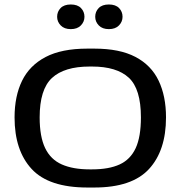

<svg xmlns="http://www.w3.org/2000/svg" viewBox="-20 -827 806 857"><path d="M370 10Q198 10 121.5 -72.5Q45 -155 45 -303Q45 -398 78.5 -466.5Q112 -535 183.5 -572.5Q255 -610 370 -610H401Q514 -610 584.5 -573Q655 -536 688 -467Q721 -398 721 -303Q721 -155 645 -72.5Q569 10 401 10ZM380 -71H391Q466 -71 514 -93Q562 -115 585.5 -165.5Q609 -216 609 -303Q609 -430 555 -480Q501 -530 391 -530H380Q267 -530 212 -479Q157 -428 157 -303Q157 -217 181.5 -166Q206 -115 256 -93Q306 -71 380 -71ZM296 -697Q267 -697 251 -713.5Q235 -730 235 -752Q235 -775 250.5 -791Q266 -807 296 -807Q326 -807 341.5 -791Q357 -775 357 -752Q357 -730 341 -713.5Q325 -697 296 -697ZM466 -697Q437 -697 421 -713.5Q405 -730 405 -752Q405 -775 420.5 -791Q436 -807 466 -807Q496 -807 511.5 -791Q527 -775 527 -752Q527 -730 511 -713.5Q495 -697 466 -697Z"/></svg>

Font: Red Rose
Style: Regular
Weight: 400
Designer: Jaikishan Patel
Version: Version 2.000; ttfautohint (v1.8.3)